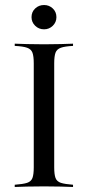

<svg xmlns="http://www.w3.org/2000/svg" viewBox="-20 -745 350 765"><path d="M38.7 0V-8.9Q71.8 -11.3 87.9 -16.5Q104 -21.8 109.3 -35.9Q114.5 -50 114.5 -78.2V-492.7Q114.5 -521 109.3 -535.1Q104 -549.2 87.9 -554.8Q71.8 -560.5 38.7 -562.1V-571Q57.3 -570.2 86.7 -569.4Q116.1 -568.5 155.6 -568.5Q191.9 -568.5 222.2 -569.4Q252.4 -570.2 271 -571V-562.1Q238.7 -560.5 222.6 -554.8Q206.5 -549.2 201.2 -535.1Q196 -521 196 -492.7V-78.2Q196 -50 201.2 -35.9Q206.5 -21.8 222.6 -16.5Q238.7 -11.3 271 -8.9V0Q252.4 -0.8 222.2 -1.6Q191.9 -2.4 155.6 -2.4Q116.1 -2.4 86.7 -1.6Q57.3 -0.8 38.7 0ZM155.6 -628.2Q134.7 -628.2 120.2 -642.3Q105.6 -656.5 105.6 -676.6Q105.6 -697.6 120.2 -711.3Q134.7 -725 155.6 -725Q175.8 -725 190.3 -711.3Q204.8 -697.6 204.8 -676.6Q204.8 -656.5 190.3 -642.3Q175.8 -628.2 155.6 -628.2Z"/></svg>

Font: Playfair 144pt
Style: Regular
Weight: 400
Designer: Claus Eggers Sørensen
Foundry: Claus Eggers Sørensen
Version: Version 2.001;gftools[0.9.30]